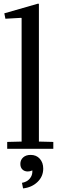

<svg xmlns="http://www.w3.org/2000/svg" viewBox="-20 -826 332 1066"><path d="M192 -806 196 -804V-40L276 -38V0H20V-38L100 -40V-725L98 -727L10 -722L4 -752ZM150 85 177 107Q158 126 134 126Q116 126 104.5 115Q93 104 93 84Q93 62 108.5 48Q124 34 150 34Q182 34 201 55.5Q220 77 220 110Q220 154 188 184.5Q156 215 108 220L102 189Q137 183 152.5 155Q168 127 150 85Z"/></svg>

Font: Minipax
Style: Regular
Weight: 400
Designer: Raphaël Ronot
Foundry: Velvetyne Type Foundry
Version: Version 1.000